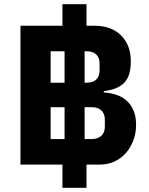

<svg xmlns="http://www.w3.org/2000/svg" viewBox="-20 -800 705 910"><path d="M390 90H276V-20H77V-678H276V-780H390V-678H427Q508 -678 554 -632Q600 -586 600 -509Q600 -440 569 -408Q538 -376 472 -368V-362Q504 -360 532 -350.5Q560 -341 580.5 -322.5Q601 -304 613 -276Q625 -248 625 -208Q625 -169 612 -134.5Q599 -100 576.5 -74.5Q554 -49 522.5 -34.5Q491 -20 455 -20H390ZM286 -408V-557H220V-408ZM381 -408H391Q420 -408 436 -423Q452 -438 452 -467V-498Q452 -527 436 -542Q420 -557 391 -557H381ZM286 -141V-292H220V-141ZM381 -141H415Q444 -141 460.5 -156.5Q477 -172 477 -201V-232Q477 -261 460.5 -276.5Q444 -292 415 -292H381Z"/></svg>

Font: IBM Plex Sans Hebrew
Style: Bold
Weight: 700
Designer: Mike Abbink, Paul van der Laan, Pieter van Rosmalen, Yanek Iontef
Foundry: Bold Monday
Version: Version 1.2